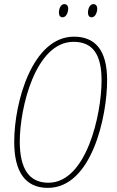

<svg xmlns="http://www.w3.org/2000/svg" viewBox="-20 -902 566 932"><path d="M425 -818C443 -818 452 -843 452 -860C452 -874 445 -882 433 -882C415 -882 407 -858 407 -841C407 -827 413 -818 425 -818ZM284 -818C302 -818 311 -843 311 -860C311 -874 304 -882 292 -882C274 -882 266 -858 266 -841C266 -827 272 -818 284 -818ZM212 10C427 10 500 -340 500 -513C500 -661 440 -724 339 -724C138 -724 49 -408 49 -213C49 -72 100 10 212 10ZM215 -15C121 -15 76 -83 76 -215C76 -378 152 -699 337 -699C430 -699 473 -638 473 -512C473 -345 399 -15 215 -15Z"/></svg>

Font: Noto Sans Condensed Thin
Style: Italic
Weight: 100
Width: 3
Italic angle: -12°
Designer: Monotype Design Team
Foundry: Monotype Imaging Inc.
Version: Version 2.013